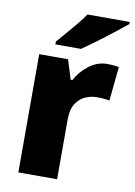

<svg xmlns="http://www.w3.org/2000/svg" viewBox="-86 -822 617 878"><g transform="rotate(10 222.0 -383.0)"><path d="M376 -559Q391 -559 407 -557.5Q423 -556 431 -554L415 -396Q405 -398 391.5 -399.5Q378 -401 354 -401Q331 -401 305 -390.5Q279 -380 260.5 -353Q242 -326 242 -275V0H62V-549H196L224 -459H232Q254 -500 292.5 -529.5Q331 -559 376 -559ZM444 -766V-756Q427 -742 401.5 -722Q376 -702 347.5 -680Q319 -658 292 -638.5Q265 -619 246 -606H127V-619Q143 -638 165.5 -663.5Q188 -689 210.5 -716.5Q233 -744 248 -766Z"/></g></svg>

Font: Noto Sans Disp ExtBd
Style: Regular
Weight: 800
Designer: Monotype Design Team
Foundry: Monotype Imaging Inc.
Version: Version 2.000;GOOG;noto-source:20170915:90ef993387c0; ttfaut